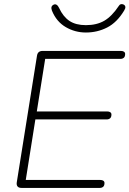

<svg xmlns="http://www.w3.org/2000/svg" viewBox="-20 -919 633 939"><path d="M62 -27 161 -647Q163 -659 170 -664.5Q177 -670 188 -670H571Q581 -670 586.5 -666Q592 -662 592 -655Q592 -642 585.5 -636.5Q579 -631 569 -631H201L160 -374H504Q514 -374 519.5 -370Q525 -366 525 -359Q525 -346 518.5 -340.5Q512 -335 502 -335H153L106 -39H470Q480 -39 485.5 -35Q491 -31 491 -24Q491 -11 484.5 -5.5Q478 0 468 0H85Q72 0 66 -7Q60 -14 62 -27ZM234 -867Q230 -878 232 -885Q234 -892 242 -896Q250 -900 257 -895.5Q264 -891 269 -880Q289 -837 320 -816.5Q351 -796 400 -796Q453 -796 490 -817.5Q527 -839 561 -890Q565 -897 571 -898.5Q577 -900 584 -897Q592 -893 593 -885.5Q594 -878 587 -867Q552 -809 504 -784.5Q456 -760 400 -760Q347 -760 301.5 -786.5Q256 -813 234 -867Z"/></svg>

Font: SN Pro Thin
Style: Italic
Weight: 200
Italic angle: -9°
Designer: Tobias Whetton
Foundry: Supernotes
Version: Version 1.003;Glyphs 3.3 (3324)